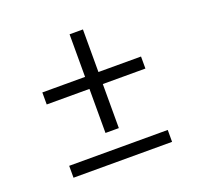

<svg xmlns="http://www.w3.org/2000/svg" viewBox="-97 -625 759 732"><g transform="rotate(-20 282.0 -259.5)"><path d="M309.6 -118.7H255.4V-297.4H82V-346.2H255.4V-519H309.6V-346.2H482.4V-297.4H309.6ZM482.4 0H82.5V-48.3H482.4Z"/></g></svg>

Font: Kumbh Sans Light
Style: Regular
Weight: 300
Version: Version 1.004